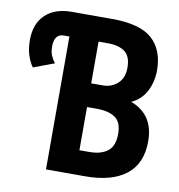

<svg xmlns="http://www.w3.org/2000/svg" viewBox="-83 -826 840 902"><g transform="rotate(10 337.0 -375.0)"><path d="M196 0V-634H170Q124 -634 124 -574Q124 -549 131 -532Q138 -515 151 -498L52 -461Q37 -481 26.5 -512.5Q16 -544 16 -586Q16 -664 61.5 -707Q107 -750 186 -750H380Q513 -750 571 -698Q629 -646 629 -548Q629 -495 606 -449.5Q583 -404 535 -382Q646 -341 646 -213Q646 -107 578 -53.5Q510 0 382 0ZM335 -435H391Q432 -435 461 -461.5Q490 -488 490 -537Q490 -590 461.5 -612Q433 -634 380 -634H335ZM335 -116H382Q438 -116 469.5 -140.5Q501 -165 501 -223Q501 -279 469.5 -300.5Q438 -322 382 -322H335Z"/></g></svg>

Font: Freeman
Style: Regular
Weight: 400
Designer: Vernon Adams, Aoife Mooney, Rodrigo Fuenzalida
Foundry: Rodrigo Fuenzalida
Version: Version 1.000; ttfautohint (v1.8.4.7-5d5b)